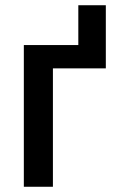

<svg xmlns="http://www.w3.org/2000/svg" viewBox="-20 -713 446 733"><path d="M384 -693H279V-541H71V0H182V-452H384Z"/></svg>

Font: Noto Sans UI SemiCondensed Medium
Style: Regular
Weight: 500
Width: 4
Designer: Monotype Design Team
Foundry: Monotype Imaging Inc.
Version: Version 1.901